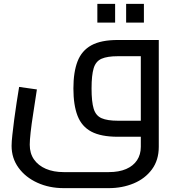

<svg xmlns="http://www.w3.org/2000/svg" viewBox="-20 -708 917 994"><path d="M310 266Q235 266 173.5 238Q112 210 76 160.5Q40 111 40 47Q40 26 44 -10Q48 -46 53.5 -89Q59 -132 66 -176.5Q73 -221 79 -258L171 -245Q161 -177 152 -120.5Q143 -64 138.5 -22.5Q134 19 134 41Q134 86 156 117.5Q178 149 217.5 166Q257 183 310 183H543Q596 183 633 167Q670 151 689.5 121.5Q709 92 709 52V-450L748 -417H590Q536 -417 506 -404Q476 -391 465 -355Q454 -319 454 -250Q454 -181 465 -145Q476 -109 506 -96Q536 -83 590 -83H709V0H590Q503 0 453 -26.5Q403 -53 381.5 -108.5Q360 -164 360 -250Q360 -335 381.5 -390.5Q403 -446 453 -473.5Q503 -501 590 -501H802V52Q802 121 766.5 169Q731 217 672 241.5Q613 266 543 266ZM484 -591V-688H576V-591ZM633 -591V-688H725V-591Z"/></svg>

Font: Cairo Play SemiBold
Style: Regular
Weight: 600
Designer: Mohamed Gaber, Accademia di Belle Arti di Urbino
Foundry: Kief Type Foundry, Accademia di Belle Arti di Urbino
Version: Version 3.130;gftools[0.9.24]